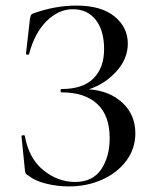

<svg xmlns="http://www.w3.org/2000/svg" viewBox="-20 -656 555 688"><path d="M465 -178Q465 -124 433 -80.5Q401 -37 346.5 -12.5Q292 12 227 12Q185 12 145 2Q105 -8 83 -26Q74 -31 72 -34.5Q70 -38 69 -49L57 -168Q57 -171 62.5 -171.5Q68 -172 69 -169Q83 -89 135 -46.5Q187 -4 249 -4Q312 -4 342.5 -49Q373 -94 373 -161Q373 -242 328.5 -283.5Q284 -325 201 -325Q197 -325 197 -331Q197 -337 201 -337Q277 -337 315 -375Q353 -413 353 -480Q353 -547 323 -585Q293 -623 241 -623Q190 -623 147 -580.5Q104 -538 84 -462Q83 -459 78 -460Q73 -461 73 -463L87 -586Q89 -598 91 -602Q93 -606 102 -609Q179 -636 254 -636Q343 -636 390.5 -597Q438 -558 438 -500Q438 -444 395.5 -398.5Q353 -353 298 -336Q372 -331 418.5 -288Q465 -245 465 -178Z"/></svg>

Font: Cormorant SC Medium
Style: Regular
Weight: 500
Designer: Christian Thalmann (Catharsis Fonts)
Version: Version 3.000